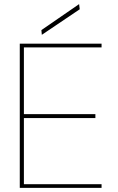

<svg xmlns="http://www.w3.org/2000/svg" viewBox="-20 -912 571 932"><path d="M76 0V-700H473V-682H96V-358H443V-339H96V-18H473V0ZM183 -743 181 -766 364 -892 367 -867Z"/></svg>

Font: DM Sans 16pt Thin
Style: Regular
Weight: 250
Version: Version 4.004;gftools[0.9.30]